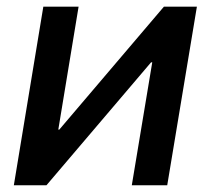

<svg xmlns="http://www.w3.org/2000/svg" viewBox="-20 -549 624 569"><path d="M475.6 0H370.6L431.2 -364.3H427.7L117.7 0H21L108.4 -529.3H212.9L152.8 -165H155.8L465.8 -529.3H563.5Z"/></svg>

Font: Inter 24pt Medium
Style: Italic
Weight: 500
Italic angle: -9.3988°
Designer: Rasmus Andersson
Foundry: rsms
Version: Version 4.001;git-66647c0bb